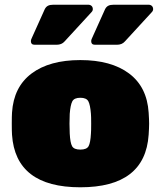

<svg xmlns="http://www.w3.org/2000/svg" viewBox="-20 -785 682 815"><path d="M613 -260Q613 -243 611 -213Q596 10 321 10Q46 10 31 -213Q30 -228 30 -260Q30 -292 31 -307Q38 -416 114 -473Q190 -530 321 -530Q452 -530 528 -473Q604 -416 611 -307Q613 -277 613 -260ZM276 -302 275 -260 276 -218Q278 -179 286 -164.5Q294 -150 321 -150Q348 -150 356 -164.5Q364 -179 366 -218Q367 -228 367 -260Q367 -292 366 -302Q363 -340 355 -355Q347 -370 321 -370Q295 -370 287 -355Q279 -340 276 -302ZM207 -765H354Q363 -765 368.5 -760Q374 -755 374 -746Q374 -739 368 -733L254 -609Q242 -595 220 -595H127Q111 -595 111 -611Q111 -616 116 -626L170 -746Q175 -756 183.5 -760.5Q192 -765 207 -765ZM463 -765H610Q619 -765 624.5 -760Q630 -755 630 -746Q630 -739 624 -733L510 -609Q498 -595 476 -595H383Q367 -595 367 -611Q367 -616 372 -626L426 -746Q431 -756 439.5 -760.5Q448 -765 463 -765Z"/></svg>

Font: Rubik
Style: Regular
Weight: 900
Designer: Hubert & Fischer
Foundry: Hubert & Fischer
Version: Version 1.100